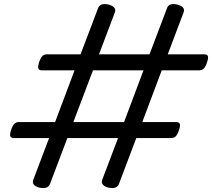

<svg xmlns="http://www.w3.org/2000/svg" viewBox="-20 -917 1058 958"><path d="M176 19Q136 8 146 -20L225 -228H50Q35 -228 31.5 -237Q28 -246 35 -268Q43 -291 51.5 -299.5Q60 -308 75 -308H255L352 -566H190Q175 -566 171.5 -575Q168 -584 175 -606Q183 -629 191.5 -637.5Q200 -646 215 -646H382L470 -878Q482 -904 523 -894Q563 -882 553 -855L474 -646H726L814 -878Q824 -904 866 -894Q907 -882 896 -855L817 -646H998Q1013 -646 1017 -637.5Q1021 -629 1013 -606Q1006 -584 997 -575Q988 -566 973 -566H787L690 -308H858Q873 -308 877 -299.5Q881 -291 873 -268Q866 -246 857 -237Q848 -228 833 -228H660L573 2Q562 28 520 19Q501 14 493 4Q485 -6 490 -20L569 -228H316L229 2Q218 28 176 19ZM346 -308H599L696 -566H444Z"/></svg>

Font: Playwrite RO
Style: Regular
Weight: 400
Designer: Veronika Burian, José Scaglione
Foundry: TypeTogether
Version: Version 1.002